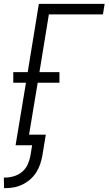

<svg xmlns="http://www.w3.org/2000/svg" viewBox="-37 -755 564 998"><path d="M-16 223 -17 168H-11Q12 168 35.5 161Q59 154 78 138Q97 122 107 99.5Q117 77 121 55L130 0H44L98 -325H32V-380H107L165 -735H507L498 -680H217L168 -380H272V-325H159L114 -55H201L183 55Q179 77 171.5 99Q164 121 151 141.5Q138 162 119.5 178Q101 194 79 204.5Q57 215 34.5 219Q12 223 -11 223Z"/></svg>

Font: Iosevka SS18 Light
Style: Italic
Weight: 300
Italic angle: -9°
Monospace: yes
Designer: Belleve Invis
Foundry: Belleve Invis
Version: Version 25.1.1; ttfautohint (v1.8.4)